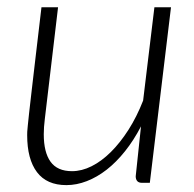

<svg xmlns="http://www.w3.org/2000/svg" viewBox="-20 -518 551 544"><path d="M144.5 -497.5 107 -181Q104 -157.5 104 -137.5Q104 -86.5 123.2 -59.8Q142.5 -33 184 -33Q211.5 -33 239.5 -47Q267.5 -61 294 -87.2Q320.5 -113.5 344 -150.2Q367.5 -187 385.5 -233L417.5 -497.5H464.5L404.5 0H382.5Q373 0 368.8 -5Q364.5 -10 364.5 -18.5L379.5 -160Q359 -120.5 334.2 -89.5Q309.5 -58.5 282.2 -37.2Q255 -16 226 -4.8Q197 6.5 168 6.5Q112.5 6.5 84.8 -30.2Q57 -67 57 -135Q57 -139.5 57.2 -144.8Q57.5 -150 58.8 -162.8Q60 -175.5 62.5 -198Q65 -220.5 69.5 -259.2Q74 -298 80.8 -356Q87.5 -414 97.5 -497.5Z"/></svg>

Font: Lato Light
Style: Italic
Weight: 300
Italic angle: -7°
Designer: Lukasz Dziedzic
Foundry: Lukasz Dziedzic
Version: Version 1.104; Western+Polish opensource